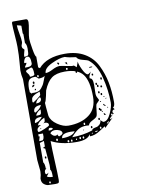

<svg xmlns="http://www.w3.org/2000/svg" viewBox="-98 -766 788 1051"><g transform="rotate(-10 296.0 -240.0)"><path d="M48 178V174Q54 156 54 138V132L48 72V-378Q42 -402 42 -427Q42 -437 45.5 -473Q49 -509 49 -557Q49 -580 45.5 -622.5Q42 -665 42 -686Q42 -698 48 -698H120Q132 -698 132 -680Q132 -666 126 -635.5Q120 -605 120 -589Q120 -574 127.5 -530.5Q135 -487 141 -487V-427L150 -421Q196 -475 297 -475Q361 -475 406 -448.5Q451 -422 474 -375.5Q497 -329 507 -278.5Q517 -228 517 -168Q517 -144 505 -138Q507 -138 510 -134Q513 -130 513 -128Q499 -128 499 -114Q499 -113 501.5 -110.5Q504 -108 505 -108Q503 -107 493 -96.5Q483 -86 481 -85L480 -82L481 -78L494 -85L445 -36V-46Q443 -46 413 -26Q383 -6 355 -6V-18Q341 12 279 12Q193 12 138 -18Q138 27 141.5 95Q145 163 145 198Q145 211 141.5 214.5Q138 218 125 218Q123 218 119 218Q96 218 84 217Q72 216 60 206.5Q48 197 48 178ZM96 199Q91 199 91 205Q91 210 96 210Q100 210 100 205Q100 199 96 199ZM84 169Q92 177 116 177Q116 138 109 138Q109 137 109.5 127.5Q110 118 110 111Q110 106 102 18L90 12L102 6V-25L78 -18V90Q86 99 86 126H90Q78 132 78 144Q78 157 84 157Q89 157 96 150Q94 159 84 169ZM96 60Q100 60 100 66Q100 72 96 72Q91 72 91 66Q91 60 96 60ZM239 0Q239 -6 234 -6Q229 -6 229 0Q229 6 234 6Q239 6 239 0ZM253 -6Q248 -6 248 0Q248 6 253 6Q257 6 257 0Q257 -6 253 -6ZM283 -6 282 -7Q276 -7 276 -1Q276 1 279 1Q283 1 283 -6ZM301 -12Q296 -12 296 -6Q296 0 301 0Q305 0 305 -6Q305 -12 301 -12ZM319 -12Q314 -12 314 -6Q314 0 319 0Q323 0 323 -6Q323 -12 319 -12ZM169 -18Q169 -12 174 -12Q179 -12 179 -18Q179 -25 174 -25Q169 -25 169 -18ZM360 -66Q357 -66 352 -66.5Q347 -67 345 -67Q318 -67 299.5 -55.5Q281 -44 258 -18Q319 -18 373 -36Q373 -42 380.5 -45Q388 -48 397.5 -49.5Q407 -51 416 -59.5Q425 -68 427 -85Q428 -81 432 -77.5Q436 -74 438.5 -72.5Q441 -71 442 -71Q465 -71 482 -108Q499 -145 499 -168Q499 -237 480.5 -309Q462 -381 421 -414Q415 -419 389 -425Q363 -431 355 -446Q317 -450 294 -458Q265 -458 220.5 -437Q176 -416 176 -389Q193 -389 216.5 -401.5Q240 -414 258 -414Q261 -414 274.5 -411.5Q288 -409 302.5 -406Q317 -403 319 -403Q321 -402 325 -402Q327 -402 329.5 -402.5Q332 -403 333 -403Q337 -403 349 -391L360 -421Q360 -406 375 -375Q390 -344 402 -342Q405 -342 412 -347Q419 -352 421 -355Q408 -333 408 -324L409 -318Q426 -318 426 -279Q426 -271 425.5 -255Q425 -239 425 -232Q425 -218 431.5 -207Q438 -196 438 -192Q438 -191 430 -183.5Q422 -176 421 -174Q417 -166 415 -141Q413 -116 409 -108Q405 -100 383.5 -89.5Q362 -79 360 -66ZM373 -25 366 -18H373ZM253 -49Q203 -49 203 -22Q262 -22 277 -48Q275 -48 265 -48.5Q255 -49 253 -49ZM400 -30Q390 -30 385 -25Q386 -25 388 -24.5Q390 -24 391 -24Q401 -24 402 -30ZM83 -54Q83 -50 80 -41.5Q77 -33 77 -28Q88 -28 93.5 -29Q99 -30 101.5 -37Q104 -44 104 -47.5Q104 -51 104 -66H78V-54ZM181 -48Q181 -44 184 -39.5Q187 -35 189 -35L194 -37Q200 -39 205 -42.5Q210 -46 210 -50Q210 -61 197 -67Q184 -73 172 -73Q153 -73 144 -60Q156 -42 168 -42Q178 -42 181 -48ZM325 -48H330L325 -42ZM421 -48Q416 -48 416 -42Q416 -36 421 -36Q425 -36 425 -42Q425 -48 421 -48ZM373 -60Q377 -60 377 -54Q377 -48 373 -48Q368 -48 368 -54Q368 -60 373 -60ZM470 -72 457 -60Q458 -60 458 -60L460 -59Q470 -59 470 -72ZM84 -78Q91 -78 118 -89.5Q145 -101 145 -106Q145 -122 123 -122Q120 -122 114 -120Q117 -121 119 -122.5Q121 -124 122.5 -126Q124 -128 124.5 -129Q125 -130 125.5 -133.5Q126 -137 126 -138Q126 -139 126 -143.5Q126 -148 126 -150Q92 -135 84 -114H102Q78 -102 78 -90Q78 -78 84 -78ZM147 -90Q138 -90 138 -76H143Q160 -76 162 -85Q155 -90 147 -90ZM337 -85Q332 -85 332 -78Q332 -72 337 -72Q341 -72 341 -78Q341 -85 337 -85ZM144 -229Q144 -217 150 -157Q156 -128 188.5 -106Q221 -84 249 -84Q320 -84 364.5 -117Q409 -150 409 -217Q409 -304 380.5 -341.5Q352 -379 280 -379Q232 -379 206.5 -360Q181 -341 162 -295Q162 -294 156 -265.5Q150 -237 144 -229ZM99 -97H102L90 -90Q94 -97 99 -97ZM421 -97Q425 -97 425 -91Q425 -85 421 -85Q416 -85 416 -91Q416 -97 421 -97ZM494 -108Q489 -108 489 -102Q489 -97 494 -97Q498 -97 498 -102Q498 -108 494 -108ZM451 -120 463 -108H451ZM445 -132Q448 -130 448 -129Q448 -126 445 -126Q442 -126 442 -130Q442 -132 445 -132ZM109 -157Q71 -159 71 -130Q93 -130 114 -157ZM438 -144Q443 -144 443 -138Q443 -132 438 -132Q434 -132 434 -138Q434 -144 438 -144ZM433 -150Q437 -150 437 -144Q437 -138 433 -138Q428 -138 428 -144Q428 -150 433 -150ZM475 -150 481 -144H475ZM456 -165Q456 -166 456.5 -167Q457 -168 457 -169L470 -157L466 -156Q463 -156 459.5 -159.5Q456 -163 456 -165ZM114 -198Q94 -190 84 -169Q85 -169 88.5 -168.5Q92 -168 93 -168Q107 -168 110.5 -173Q114 -178 114 -198ZM448 -184Q448 -181 444 -181Q442 -181 442 -183Q442 -186 445 -186Q448 -186 448 -184ZM78 -192Q78 -190 80 -188Q82 -186 84 -186Q113 -202 120 -222Q78 -222 78 -192ZM475 -198H481L475 -192ZM463 -210H470V-204ZM457 -229Q461 -229 461 -223Q461 -217 457 -217Q452 -217 452 -223Q452 -229 457 -229ZM120 -264Q100 -252 96 -234Q126 -234 126 -256Q125 -264 120 -264ZM445 -241Q449 -241 449 -235Q449 -229 445 -229Q440 -229 440 -235Q440 -241 445 -241ZM78 -259V-256Q77 -254 77 -252Q77 -241 84 -241H78Q82 -241 104 -257Q126 -273 126 -277V-295Q78 -280 78 -259ZM468 -264Q468 -259 463 -259Q458 -259 458 -264Q458 -270 463 -270Q468 -270 468 -264ZM445 -277Q449 -277 449 -270Q449 -264 445 -264Q440 -264 440 -270Q440 -277 445 -277ZM438 -289Q443 -289 443 -283Q443 -277 438 -277Q434 -277 434 -283Q434 -289 438 -289ZM71 -320Q71 -318 72 -310V-301L84 -289H78Q85 -295 89 -295L91 -294Q93 -294 95 -294Q109 -294 119 -297.5Q129 -301 137 -311.5Q145 -322 148.5 -327.5Q152 -333 159 -351.5Q166 -370 168 -375L166 -374Q165 -373 162.5 -371.5Q160 -370 156 -369Q152 -368 146.5 -367Q141 -366 135 -366Q131 -366 126 -372.5Q121 -379 114 -379Q87 -379 79 -364.5Q71 -350 71 -320ZM109 -314Q109 -306 103 -306Q101 -306 101 -308Q101 -314 109 -314ZM470 -314Q474 -314 474 -307Q474 -301 470 -301Q465 -301 465 -307Q465 -314 470 -314ZM104 -338Q104 -327 90 -325Q90 -338 104 -338ZM427 -342Q431 -342 431 -336Q431 -331 427 -331Q422 -331 422 -336Q422 -342 427 -342ZM107 -348Q107 -342 102 -342Q97 -342 97 -348Q97 -355 102 -355Q107 -355 107 -348ZM342 -374Q347 -374 347 -367Q347 -361 342 -361Q338 -361 338 -367Q338 -374 342 -374ZM132 -386Q127 -386 127 -380Q127 -374 132 -374Q136 -374 136 -380Q136 -386 132 -386ZM433 -378Q431 -376 424 -376Q416 -376 415 -378Q415 -381 424 -381Q433 -381 433 -379ZM72 -418Q72 -412 80 -403Q88 -394 88 -384Q114 -384 114 -394Q114 -433 102 -433Q72 -423 72 -418ZM289 -391Q289 -386 294 -386Q299 -386 299 -391Q299 -397 294 -397Q289 -397 289 -391ZM288 -427H301V-414ZM246 -433Q248 -434 249 -434Q258 -434 258 -427L253 -421ZM82 -463Q82 -457 76 -450.5Q70 -444 70 -438H81Q110 -438 110 -456Q110 -495 93 -495Q82 -495 76 -484.5Q70 -474 70 -463ZM84 -535Q84 -533 80 -520.5Q76 -508 76 -497Q94 -497 98 -502.5Q102 -508 102 -537Q102 -562 93 -571V-620L90 -625V-667Q90 -668 79 -671Q68 -674 66 -674Q66 -658 72 -626.5Q78 -595 78 -580Q78 -574 75 -567.5Q72 -561 72 -556Q72 -547 77.5 -542.5Q83 -538 84 -535Z"/></g></svg>

Font: CabinSketch
Style: Regular
Weight: 400
Designer: Pablo Impallari
Foundry: Pablo Impallari. www.impallari.com Igino Marini. www.ikern.com
Version: Version 1.002